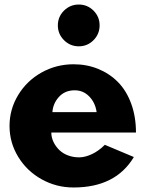

<svg xmlns="http://www.w3.org/2000/svg" viewBox="-20 -811 658 846"><path d="M262 -634Q234.9 -661.1 234.9 -699.2Q234.9 -737.3 262 -764.2Q289.1 -791 327.1 -791Q365.2 -791 392.1 -764.2Q418.9 -737.3 418.9 -699.2Q418.9 -661.1 392.1 -634Q365.2 -606.9 327.1 -606.9Q289.1 -606.9 262 -634ZM22 -255.9Q22 -329.6 60.1 -392.3Q98.1 -455.1 163.1 -491.5Q228 -527.8 304.2 -527.8Q362.8 -527.8 412.8 -507.3Q462.9 -486.8 500 -449.2Q537.1 -411.6 558.1 -354.2Q579.1 -296.9 579.1 -227.1H206.1Q206.1 -205.6 215.8 -185.3Q225.6 -165 241.9 -149.4Q258.3 -133.8 281.7 -125.5Q305.2 -117.2 330.6 -117.7Q356 -118.2 385.5 -132.1Q415 -146 441.9 -172.9L569.8 -119.1Q489.7 15.1 304.2 15.1Q228 15.1 163.1 -21.2Q98.1 -57.6 60.1 -120.1Q22 -182.6 22 -255.9ZM210.9 -316.9H405.8Q399.9 -358.4 373.5 -385.7Q347.2 -413.1 309.1 -413.1Q266.1 -413.1 239.7 -384Q213.4 -355 210.9 -316.9Z"/></svg>

Font: Hussar Preview
Style: Bold
Weight: 700
Foundry: Cannot Into Space Fonts, PlusOne Fonts
Version: Version 2.29RC2 "Millennial"